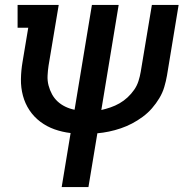

<svg xmlns="http://www.w3.org/2000/svg" viewBox="-20 -540 790 775"><path d="M229 215 265 -3Q231 -7 200 -18Q169 -29 143 -48.5Q117 -68 99 -95Q81 -122 72.5 -154Q64 -186 64.5 -220.5Q65 -255 71 -290L94 -428H51V-520H217L176 -275Q173 -255 172 -234.5Q171 -214 176 -195Q181 -176 190 -159.5Q199 -143 212.5 -130.5Q226 -118 243.5 -109.5Q261 -101 281 -97L351 -520H459L389 -96Q407 -100 426 -106.5Q445 -113 462.5 -123Q480 -133 495 -147Q510 -161 521.5 -177.5Q533 -194 539 -213Q545 -232 548 -250L593 -520H701L654 -235Q650 -212 643 -188.5Q636 -165 623 -143.5Q610 -122 593.5 -103Q577 -84 556 -68.5Q535 -53 513 -41.5Q491 -30 467.5 -22Q444 -14 420 -9Q396 -4 373 -2L337 215Z"/></svg>

Font: Iosevka Etoile Semibold
Style: Italic
Weight: 600
Italic angle: -9°
Designer: Belleve Invis
Foundry: Belleve Invis
Version: Version 22.1.2; ttfautohint (v1.8.4)